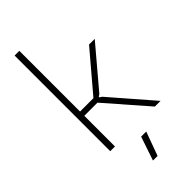

<svg xmlns="http://www.w3.org/2000/svg" viewBox="-316 -867 1147 1147"><g transform="rotate(-45 257.0 -294.0)"><path d="M276 69H319L264 220H225ZM84 -808H124V-295H237L445 -540H493L279 -287L265 -278V-274L280 -264L509 0H461L235 -259H124V0H84Z"/></g></svg>

Font: Encode Sans Normal
Style: Thin
Weight: 100
Designer: Pablo Impallari, Andres Torresi
Foundry: Pablo Impallari, Andres Torresi
Version: Version 1.000; ttfautohint (v1.00) -l 8 -r 50 -G 200 -x 14 -